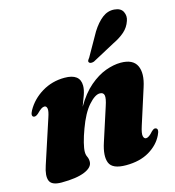

<svg xmlns="http://www.w3.org/2000/svg" viewBox="-110 -822 845 927"><g transform="rotate(-15 313.0 -358.5)"><path d="M35.5 -329.5Q22 -335.5 36 -361.5Q63.5 -411 114.5 -441.8Q165.5 -472.5 227.5 -472.5Q305 -472.5 305 -412.5Q305 -392 295.8 -366.2Q286.5 -340.5 276.5 -314.5Q311 -374 351.5 -408.5Q392 -443 432.5 -457.8Q473 -472.5 508 -472.5Q569.5 -472.5 588 -433.5Q606.5 -394.5 585 -329L528.5 -152.5Q516.5 -115.5 520 -102Q523.5 -88.5 533.5 -88.5Q547.5 -88.5 568.5 -113Q577 -121 581.8 -122.5Q586.5 -124 591.5 -122Q605.5 -116 591 -87Q570 -43.5 522.8 -15.5Q475.5 12.5 406.5 12.5Q338.5 12.5 324.2 -23Q310 -58.5 331 -122L384.5 -287.5Q397 -324.5 394 -340Q391 -355.5 372.5 -355.5Q348.5 -355.5 316 -318.8Q283.5 -282 257.5 -210.5Q244.5 -175.5 237.2 -146.5Q230 -117.5 230 -101Q230 -86.5 235.5 -75.5Q241 -64.5 241 -50Q241 -21.5 200 -4.5Q159 12.5 84 12.5Q35 12.5 24.8 -13Q14.5 -38.5 31 -87L102.5 -305.5Q113.5 -337.5 110.8 -350.5Q108 -363.5 98 -363.5Q90.5 -363.5 82 -358Q73.5 -352.5 58.5 -337.5Q45 -326 35.5 -329.5ZM433 -649.5Q457.5 -688.5 485 -709.8Q512.5 -731 545 -728.5Q577.5 -726 588 -704.2Q598.5 -682.5 590 -659.5Q580 -629.5 556.8 -609Q533.5 -588.5 499 -572L385.5 -511Q378 -508.5 371.2 -508.8Q364.5 -509 361.5 -513Q357.5 -518 360.2 -523.5Q363 -529 368 -535Z"/></g></svg>

Font: Fraunces 72pt Black
Style: Italic
Weight: 900
Italic angle: -16°
Version: Version 1.000;[b76b70a41]